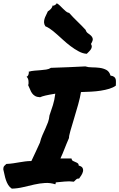

<svg xmlns="http://www.w3.org/2000/svg" viewBox="-55 -1129 721 1161"><path d="M16.6 11.7Q2.9 2.9 -5.4 -10.7Q-13.7 -24.4 -19 -40Q-24.4 -55.7 -27.8 -72.8Q-31.2 -89.8 -35.2 -105.5Q-35.2 -119.1 -29.3 -125.5Q-23.4 -131.8 -16.6 -137.7Q6.8 -138.7 25.4 -141.6Q43.9 -144.5 61.5 -147.5Q79.1 -150.4 96.7 -152.8Q114.3 -155.3 134.8 -155.3Q149.4 -185.5 162.1 -213.4Q174.8 -241.2 186.5 -266.6Q192.4 -291 201.7 -312Q210.9 -333 219.7 -352.1Q228.5 -371.1 235.4 -390.1Q242.2 -409.2 244.1 -430.7Q255.9 -464.8 265.1 -493.7Q274.4 -522.5 279.3 -562.5Q242.2 -556.6 219.7 -551.3Q197.3 -545.9 187.5 -541Q168 -542 156.7 -548.8Q145.5 -555.7 138.7 -565.4Q131.8 -575.2 127 -587.9Q122.1 -600.6 115.2 -614.3Q119.1 -623 117.2 -640.1Q115.2 -657.2 105.5 -665Q113.3 -667 117.2 -678.2Q121.1 -689.5 118.2 -695.3Q134.8 -700.2 153.3 -701.7Q171.9 -703.1 189.9 -704.6Q208 -706.1 224.6 -708.5Q241.2 -710.9 252.9 -718.8Q303.7 -720.7 358.9 -722.7Q414.1 -724.6 460.9 -727.5Q478.5 -721.7 501.5 -721.7Q524.4 -721.7 547.4 -718.8Q570.3 -715.8 588.4 -706.1Q606.4 -696.3 613.3 -671.9Q627.9 -669.9 635.3 -664.1Q642.6 -658.2 644.5 -649.9Q646.5 -641.6 646 -631.3Q645.5 -621.1 645.5 -611.3Q629.9 -599.6 606 -592.3Q582 -585 553.7 -580.6Q525.4 -576.2 494.6 -574.7Q463.9 -573.2 434.6 -572.3Q429.7 -540 417.5 -496.6Q405.3 -453.1 392.6 -411.6Q379.9 -370.1 370.6 -337.4Q361.3 -304.7 362.3 -294.9Q352.5 -272.5 346.2 -256.8Q339.8 -241.2 334.5 -227.5Q329.1 -213.9 323.7 -200.7Q318.4 -187.5 310.5 -170.9H377Q378.9 -160.2 385.7 -156.2Q392.6 -152.3 400.4 -149.4Q408.2 -146.5 414.6 -142.1Q420.9 -137.7 420.9 -127.9Q439.5 -123 444.3 -113.3Q449.2 -103.5 446.8 -92.3Q444.3 -81.1 437 -69.3Q429.7 -57.6 422.9 -48.8Q414.1 -50.8 406.2 -44.4Q398.4 -38.1 391.6 -30.3Q363.3 -34.2 335.9 -31.2Q308.6 -28.3 285.2 -26.4Q280.3 -25.4 281.2 -21Q282.2 -16.6 279.3 -14.6Q249 -24.4 217.3 -22.5Q185.5 -20.5 152.8 -13.2Q120.1 -5.9 85.9 2.4Q51.8 10.7 16.6 11.7ZM219.7 -969.7Q211.9 -981.4 211.4 -992.2Q210.9 -1002.9 213.9 -1013.7Q216.8 -1024.4 222.7 -1035.6Q228.5 -1046.9 234.4 -1060.5Q242.2 -1064.5 252 -1074.7Q261.7 -1085 262.7 -1095.7Q267.6 -1092.8 276.9 -1098.1Q286.1 -1103.5 288.1 -1109.4Q298.8 -1103.5 308.1 -1094.2Q317.4 -1085 326.2 -1076.2Q335 -1067.4 343.8 -1060.1Q352.5 -1052.7 363.3 -1050.8Q386.7 -1024.4 413.6 -998.5Q440.4 -972.7 462.9 -948.2Q466.8 -934.6 477.1 -927.7Q487.3 -920.9 495.6 -913.1Q503.9 -905.3 505.9 -894.5Q507.8 -883.8 495.1 -863.3Q501 -853.5 500 -845.7Q499 -837.9 494.6 -831.1Q490.2 -824.2 483.4 -817.4Q476.6 -810.5 469.7 -803.7Q446.3 -804.7 420.9 -818.4Q395.5 -832 371.6 -850.1Q347.7 -868.2 327.1 -887.2Q306.6 -906.2 292 -918.9Q263.7 -944.3 245.6 -956.1Q227.5 -967.8 219.7 -969.7Z"/></svg>

Font: Permanent Marker
Style: Regular
Weight: 400
Designer: Font Diner, Inc
Foundry: Font Diner, Inc
Version: Version 1.000